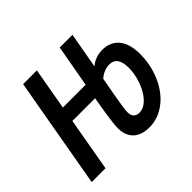

<svg xmlns="http://www.w3.org/2000/svg" viewBox="-129 -676 844 844"><g transform="rotate(-45 293.0 -254.5)"><path d="M361.3 9.8C477.5 9.8 559.1 -111.8 560.5 -242.7C562 -343.8 511.7 -378.4 454.1 -378.4C427.2 -378.4 399.9 -368.7 379.9 -350.6L409.7 -517.6H330.6L295.4 -321.3H153.8L188.5 -517.6H103L11.7 0H97.7L141.6 -250H282.7C272 -188 260.7 -120.1 260.3 -86.9C259.8 -17.6 305.2 9.8 361.3 9.8ZM368.7 -285.2C387.2 -301.8 410.2 -311 431.6 -311C460.9 -311 482.4 -293 482.4 -240.2C482.4 -161.6 434.6 -66.9 376.5 -66.9C354.5 -66.9 338.9 -78.1 339.8 -109.4C341.3 -139.6 359.9 -237.8 368.7 -285.2Z"/></g></svg>

Font: Cascadia Code SemiLight
Style: Italic
Weight: 350
Italic angle: -10°
Monospace: yes
Designer: Aaron Bell
Foundry: Saja Typeworks
Version: Version 2404.023